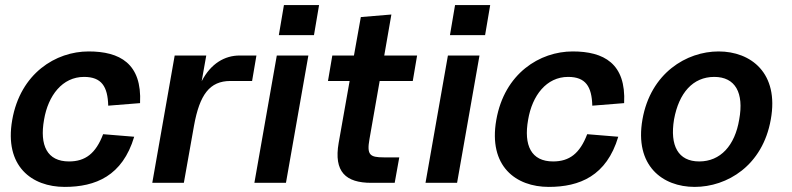

<svg xmlns="http://www.w3.org/2000/svg" viewBox="-20 -718 3112 754"><path d="M234 16C355 16 461 -27 507 -181L385 -191C356 -115 315 -84 251 -84C165 -84 135 -147 153 -248C169 -343 225 -416 310 -416C379 -416 403 -378 405 -303L530 -313C538 -469 450 -516 328 -516C199 -516 60 -430 28 -247C-4 -65 105 16 234 16Z M578 0H702L742 -225C764 -346 803 -400 885 -400H970L987 -500H921C863 -500 808 -469 772 -399L790 -500H666Z M979 0H1103L1191 -500H1067ZM1075 -580H1213L1233 -698H1095Z M1438 0H1530L1548 -100H1487C1432 -100 1420 -110 1431 -172L1471 -400H1601L1618 -500H1489L1517 -661L1397 -651L1370 -500H1285L1268 -400H1353L1310 -157C1290 -43 1338 0 1438 0Z M1651 0H1775L1863 -500H1739ZM1747 -580H1885L1905 -698H1767Z M2135 16C2256 16 2362 -27 2408 -181L2286 -191C2257 -115 2216 -84 2152 -84C2066 -84 2036 -147 2054 -248C2070 -343 2126 -416 2211 -416C2280 -416 2304 -378 2306 -303L2431 -313C2439 -469 2351 -516 2229 -516C2100 -516 1961 -430 1929 -247C1897 -65 2006 16 2135 16Z M2708 16C2835 16 2975 -67 3007 -249C3040 -431 2929 -516 2802 -516C2676 -516 2535 -431 2503 -249C2471 -67 2582 16 2708 16ZM2627 -249C2646 -353 2701 -416 2785 -416C2868 -416 2902 -353 2883 -249C2866 -146 2809 -84 2726 -84C2643 -84 2610 -146 2627 -249Z"/></svg>

Font: Uncut Sans Semibold
Style: Italic
Weight: 600
Italic angle: -10°
Designer: Kasper Nordkvist
Foundry: Uncut Type
Version: Version 1.111;FEAKit 1.0